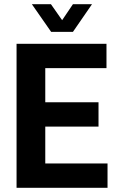

<svg xmlns="http://www.w3.org/2000/svg" viewBox="-20 -896 567 916"><path d="M59 0V-687H488V-571H196V-408H450V-292H196V-116H493V0ZM132 -876H223L300 -766L253 -765L328 -876H419L328 -744H224Z"/></svg>

Font: Archivo Condensed
Style: Bold
Weight: 700
Width: 3
Designer: Hector Gatti
Foundry: Omnibus-Type
Version: Version 2.001